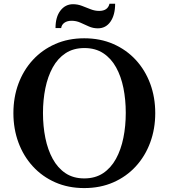

<svg xmlns="http://www.w3.org/2000/svg" viewBox="-20 -972 881 1003"><path d="M420 10.5Q336.5 10.5 268.5 -19.5Q200.5 -49.5 151.5 -103Q102.5 -156.5 76.2 -227.8Q50 -299 50 -381Q50 -463.5 76.2 -534.5Q102.5 -605.5 151.5 -658.8Q200.5 -712 268.5 -742Q336.5 -772 420 -772Q504 -772 572.2 -742Q640.5 -712 689.5 -658.8Q738.5 -605.5 764.8 -534.5Q791 -463.5 791 -381Q791 -299 764.8 -227.8Q738.5 -156.5 689.5 -103Q640.5 -49.5 572.2 -19.5Q504 10.5 420 10.5ZM420 -40Q477.5 -40 518.5 -67.2Q559.5 -94.5 585.8 -142.2Q612 -190 624.5 -251.8Q637 -313.5 637 -382.5Q637 -451 624.8 -512Q612.5 -573 586.5 -620Q560.5 -667 519.5 -694Q478.5 -721 421 -721Q363.5 -721 322.5 -694Q281.5 -667 255.5 -619.8Q229.5 -572.5 217 -511.2Q204.5 -450 204.5 -381.5Q204.5 -312.5 217 -251Q229.5 -189.5 255.5 -142Q281.5 -94.5 322.2 -67.2Q363 -40 420 -40ZM491 -824Q466 -824 443.8 -834Q421.5 -844 399.8 -853.8Q378 -863.5 354 -863.5Q331 -863.5 316.5 -853.2Q302 -843 299.5 -825.5H270Q270 -883.5 295.8 -916.8Q321.5 -950 361.5 -950Q386 -950 408.5 -941.2Q431 -932.5 453.2 -923.8Q475.5 -915 498 -915Q543 -915 552 -952.5H581.5Q581.5 -894 557.2 -859Q533 -824 491 -824Z"/></svg>

Font: Libre Caslon Text Medium
Style: Regular
Weight: 500
Designer: Pablo Impallari, Rodrigo Fuenzalida, Katja Schimmel
Foundry: Pablo Impallari, Rodrigo Fuenzalida
Version: Version 2.000